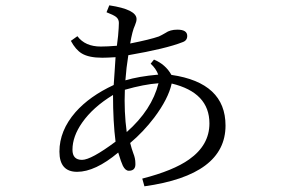

<svg xmlns="http://www.w3.org/2000/svg" viewBox="-20 -648 1040 705"><path d="M561 -374Q552.7 -396.5 533.2 -414.1L545.4 -429.2Q587.9 -411.6 609.4 -373Q808.1 -344.2 808.1 -187Q808.1 -5.4 510.3 36.1L502.4 7.8Q616.7 -21.5 674.3 -62.5Q749 -115.2 749 -194.8Q749 -308.1 610.4 -341.3Q598.1 -285.2 546.4 -216.3Q506.3 -163.6 458 -123Q463.4 -101.6 469.2 -85.9Q477.1 -66.9 477.1 -48.8Q479 -21 453.1 -21Q440.4 -21 431.2 -39.1Q424.8 -52.2 414.1 -87.9Q329.6 -17.1 263.2 -17.1Q198.2 -17.1 198.2 -91.3Q198.2 -168.5 257.3 -236.3Q309.1 -294.9 397.5 -335.9Q397.9 -344.7 400.9 -385.7L404.3 -438Q372.1 -436 355.5 -436Q306.2 -436 280.3 -451.7Q257.8 -465.3 240.2 -498L264.2 -515.1Q292.5 -477.1 350.1 -477.1Q374 -477.1 409.2 -480Q411.1 -492.2 413.6 -516.1Q416.5 -549.3 416.5 -564Q416.5 -577.6 406.2 -585.9Q396.5 -593.3 371.1 -603L381.3 -628.4Q481.4 -613.3 481.4 -578.1Q481.4 -568.8 475.6 -555.2Q465.8 -534.7 458 -488.3Q531.2 -502.9 563.5 -514.2Q573.2 -518.6 587.4 -526.9Q604.5 -539.1 631.3 -539.1Q667.5 -539.1 667.5 -516.1Q667.5 -499 650.4 -493.2Q589.8 -469.2 451.2 -445.3Q443.8 -399.9 440.4 -353Q489.7 -367.7 561 -374ZM562 -342.3Q508.3 -338.4 438.5 -318.4Q435.1 -237.3 445.3 -163.1Q537.6 -244.6 562 -342.3ZM404.3 -127.9Q395 -200.2 395 -299.3Q321.3 -254.4 281.7 -197.8Q246.1 -147 246.1 -98.1Q246.1 -61 281.2 -61Q314.5 -61 404.3 -127.9Z"/></svg>

Font: I.Ming
Style: Regular
Weight: 400
Designer: Ichiten Fonts Project
Version: Version 6.11; Dec 27, 2019